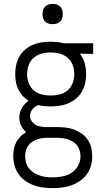

<svg xmlns="http://www.w3.org/2000/svg" viewBox="-20 -742 540 985"><path d="M250 223Q225 223 200.5 220Q176 217 153 208.5Q130 200 109.5 185.5Q89 171 75 151Q61 131 54.5 106.5Q48 82 48 58Q48 40 51.5 21.5Q55 3 63.5 -13Q72 -29 85 -42Q98 -55 114 -64Q98 -78 88.5 -97.5Q79 -117 79 -138Q79 -164 92 -187Q105 -210 126 -225Q109 -236 95.5 -251Q82 -266 73.5 -284Q65 -302 61.5 -322Q58 -342 58 -362Q58 -385 63 -408.5Q68 -432 79.5 -452Q91 -472 109 -487.5Q127 -503 148.5 -512Q170 -521 193.5 -524.5Q217 -528 240 -528Q255 -528 270 -526.5Q285 -525 299 -522L307 -520H458V-465L390 -467Q407 -445 414.5 -417.5Q422 -390 422 -362Q422 -339 417 -316Q412 -293 400.5 -272.5Q389 -252 371 -237Q353 -222 331.5 -212.5Q310 -203 286.5 -199.5Q263 -196 240 -196Q224 -196 208.5 -197.5Q193 -199 177 -203Q168 -200 160.5 -194.5Q153 -189 147 -182Q141 -175 137.5 -166Q134 -157 134 -148Q134 -135 141 -123Q148 -111 159.5 -103.5Q171 -96 184 -93.5Q197 -91 210 -90H274Q296 -90 318 -87.5Q340 -85 361 -77Q382 -69 400 -56Q418 -43 430.5 -24.5Q443 -6 448 15.5Q453 37 453 60Q453 84 446.5 108Q440 132 425.5 152Q411 172 390.5 186Q370 200 347 208.5Q324 217 299.5 220Q275 223 250 223ZM240 -252Q263 -252 286 -257.5Q309 -263 327 -278.5Q345 -294 353 -316.5Q361 -339 361 -362Q361 -383 354.5 -404Q348 -425 333 -440Q318 -455 298 -463Q278 -471 257 -472L240 -473Q217 -473 194 -467Q171 -461 153 -445.5Q135 -430 127 -407.5Q119 -385 119 -362Q119 -339 127 -316.5Q135 -294 153 -278.5Q171 -263 194 -257.5Q217 -252 240 -252ZM250 168Q275 168 300.5 163Q326 158 347 144.5Q368 131 380.5 108Q393 85 393 60Q393 38 383.5 18Q374 -2 356 -14Q338 -26 316.5 -30.5Q295 -35 274 -35H213Q194 -34 175 -28.5Q156 -23 140.5 -11Q125 1 117 19.5Q109 38 109 58Q109 75 113.5 91.5Q118 108 128.5 121.5Q139 135 153.5 144Q168 153 184 158.5Q200 164 216.5 166Q233 168 250 168ZM250 -618Q239 -618 229 -621Q219 -624 211.5 -631.5Q204 -639 201 -649Q198 -659 198 -670Q198 -681 201 -691Q204 -701 211.5 -708.5Q219 -716 229 -719Q239 -722 250 -722Q261 -722 271 -719Q281 -716 288.5 -708.5Q296 -701 299 -691Q302 -681 302 -670Q302 -659 299 -649Q296 -639 288.5 -631.5Q281 -624 271 -621Q261 -618 250 -618Z"/></svg>

Font: Iosevka SS18 Light
Style: Regular
Weight: 300
Monospace: yes
Designer: Belleve Invis
Foundry: Belleve Invis
Version: Version 25.1.1; ttfautohint (v1.8.4)